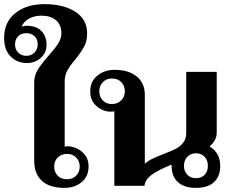

<svg xmlns="http://www.w3.org/2000/svg" viewBox="-62 -902 1129 932"><path d="M104 -122V-502Q104 -536 121.5 -564Q139 -592 174 -632Q204 -665 220 -690Q236 -715 236 -741Q236 -782 209.5 -804Q183 -826 140 -826Q104 -826 78 -811Q52 -796 43 -772Q53 -777 66 -777Q115 -777 139.5 -751Q164 -725 164 -685Q164 -646 136 -621Q108 -596 68 -596Q22 -596 -10 -627.5Q-42 -659 -42 -718Q-42 -795 12.5 -838.5Q67 -882 154 -882Q246 -882 303.5 -845Q361 -808 361 -740Q361 -703 346.5 -676Q332 -649 304 -614Q278 -584 265 -560Q252 -536 252 -506V-190Q262 -192 268 -192Q286 -192 309.5 -182Q333 -172 350.5 -150Q368 -128 368 -94Q368 -46 334.5 -18Q301 10 250 10Q179 10 141.5 -24Q104 -58 104 -122ZM121 -687Q121 -711 106 -726Q91 -741 66 -741Q40 -741 25.5 -725.5Q11 -710 11 -686Q11 -662 26.5 -646.5Q42 -631 66 -631Q90 -631 105.5 -647Q121 -663 121 -687ZM325 -94Q325 -120 307.5 -137.5Q290 -155 264 -155Q236 -155 218.5 -137.5Q201 -120 201 -94Q201 -67 217.5 -49.5Q234 -32 264 -32Q291 -32 308 -49.5Q325 -67 325 -94Z M1007 -97Q1007 -46 977 -18Q947 10 889 10Q832 10 801.5 -18Q771 -46 771 -97V-103Q711 -79 677 -55.5Q643 -32 639 0H493V-362Q488 -360 476 -360Q438 -360 407 -386.5Q376 -413 376 -459Q376 -506 410 -534.5Q444 -563 495 -563Q562 -563 601.5 -531Q641 -499 641 -441V-107Q656 -121 677 -131Q698 -141 731 -154Q768 -168 790 -179Q812 -190 827 -209Q842 -228 842 -256V-553H990V-257Q990 -221 955 -191Q980 -177 993.5 -153Q1007 -129 1007 -97ZM544 -459Q544 -485 527 -503Q510 -521 481 -521Q454 -521 437 -503Q420 -485 420 -459Q420 -432 437 -414.5Q454 -397 481 -397Q509 -397 526.5 -415Q544 -433 544 -459ZM947 -97Q947 -124 931 -141Q915 -158 889 -158Q864 -158 847.5 -141Q831 -124 831 -97Q831 -71 847 -54Q863 -37 889 -37Q916 -37 931.5 -53.5Q947 -70 947 -97Z"/></svg>

Font: Taviraj DemiBold
Style: Regular
Weight: 600
Designer: Katatrad Team
Foundry: CadsonDemak
Version: Version 1.030